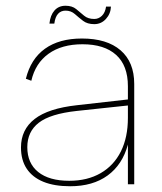

<svg xmlns="http://www.w3.org/2000/svg" viewBox="-20 -641 564 668"><path d="M152 -559Q155 -588 169.5 -604.5Q184 -621 208 -621Q231 -621 245 -609.5Q259 -598 272.5 -586.5Q286 -575 308 -575Q323 -575 334.5 -586Q346 -597 349 -618H366Q365 -593 348.5 -575Q332 -557 308 -557Q284 -557 269 -568.5Q254 -580 240.5 -592Q227 -604 208 -604Q192 -604 182 -593Q172 -582 169 -559ZM425 0V-138Q406 -68 354.5 -30.5Q303 7 224 7Q169 7 131 -8.5Q93 -24 73 -54Q53 -84 53 -128Q53 -190 100.5 -227Q148 -264 248 -275L425 -295V-341Q425 -413 384 -450Q343 -487 267 -487Q195 -487 149 -454Q103 -421 89 -360L70 -367Q87 -436 136.5 -471.5Q186 -507 265 -507Q352 -507 399.5 -466Q447 -425 447 -349V0ZM425 -274 247 -255Q155 -245 115 -214Q75 -183 75 -129Q75 -73 113 -42.5Q151 -12 221 -12Q284 -12 330 -38.5Q376 -65 400.5 -114Q425 -163 425 -231Z"/></svg>

Font: Albert Sans Thin
Style: Regular
Weight: 250
Designer: Andreas Rasmussen
Foundry: a.Foundry
Version: Version 1.025